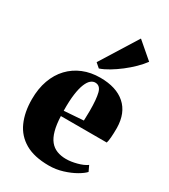

<svg xmlns="http://www.w3.org/2000/svg" viewBox="-202 -915 900 1022"><g transform="rotate(30 248.0 -403.5)"><path d="M267 12Q178 12 122 -20.2Q66 -52.5 39.8 -111.2Q13.5 -170 13.5 -249.5Q13.5 -314.5 32.2 -366.5Q51 -418.5 85.5 -455Q120 -491.5 167.5 -511Q215 -530.5 272.5 -530.5Q371.5 -530.5 426 -482.2Q480.5 -434 482 -343Q482 -308.5 480 -284.5Q478 -260.5 474 -248.5H192Q194 -197 203.8 -161.5Q213.5 -126 230.8 -104.8Q248 -83.5 273 -73.8Q298 -64 330 -64Q359 -64 395 -73.5Q431 -83 452.5 -98.5L468.5 -64.5Q454.5 -49 423.8 -31.2Q393 -13.5 352.2 -0.8Q311.5 12 267 12ZM191 -280.5 310 -289Q310.5 -305 310.8 -319.2Q311 -333.5 311.5 -349.5Q311.5 -421.5 302 -458Q292.5 -494.5 262 -494.5Q248 -494.5 235 -483.8Q222 -473 211.8 -448.2Q201.5 -423.5 195.8 -382.5Q190 -341.5 191 -280.5ZM240 -569 213.5 -592 355 -819 454.5 -733.5Q436.5 -709 411 -684Q385.5 -659 356 -636.2Q326.5 -613.5 297 -595.8Q267.5 -578 241 -569Z"/></g></svg>

Font: Merriweather 120pt Black
Style: Regular
Weight: 900
Designer: Eben Sorkin
Foundry: Eben Sorkin
Version: Version 2.100